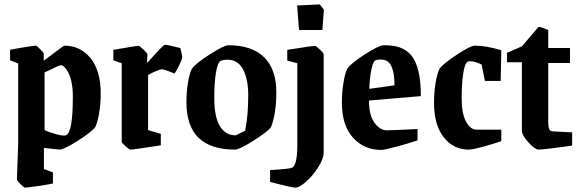

<svg xmlns="http://www.w3.org/2000/svg" viewBox="-20 -672 2637 875"><path d="M94.2 183.1Q89.4 183.1 73.2 167.2Q57.1 151.4 57.1 146L63 -22V-382.8L25.9 -397V-444.8Q47.4 -449.7 90.8 -456.8Q134.3 -463.9 143.1 -463.9Q147 -463.9 163.1 -448Q179.2 -432.1 179.2 -426.8V-395Q185.1 -399.4 213.4 -420.9Q241.7 -442.4 256.6 -453.1Q271.5 -463.9 273.9 -463.9Q346.2 -463.9 392.6 -407Q439 -350.1 439 -246.1Q439 -198.7 431.9 -156.7Q424.8 -114.7 414.1 -92.8Q396.5 -69.8 333.7 -30Q271 9.8 251 9.8Q246.6 9.8 180.2 2V98.1L221.2 113.8V164.1Q201.7 168.9 152.6 176Q103.5 183.1 94.2 183.1ZM279.8 -55.2Q312 -64.9 312 -232.9Q312 -266.6 306.4 -294.7Q300.8 -322.8 292.2 -339.6Q283.7 -356.4 274.4 -365.7Q265.1 -375 256.8 -375Q251 -375 183.1 -341.8V-79.1Q205.6 -68.4 237.3 -60.1Q269 -51.8 279.8 -55.2Z M574.7 9.8Q569.3 9.8 552 -5.6Q534.7 -21 534.7 -25.9V-383.8L496.6 -397V-444.8Q598.6 -462.9 611.8 -462.9Q616.2 -462.9 634 -446Q651.9 -429.2 651.9 -424.8L649.9 -384.8Q656.2 -391.6 670.4 -407Q684.6 -422.4 691.9 -430.4Q699.2 -438.5 708.7 -448.5Q718.3 -458.5 723.6 -463.1Q729 -467.8 730.5 -467.8Q745.1 -467.8 801.8 -453.1Q810.5 -418 810.5 -413.1Q810.5 -402.8 794.7 -370.6Q778.8 -338.4 773.9 -336.9Q772.9 -337.4 763.7 -341.3Q754.4 -345.2 747.6 -347.9Q740.7 -350.6 731.4 -353.3Q722.2 -356 715.8 -356Q710 -356 689.7 -347.4Q669.4 -338.9 654.8 -330.1V-79.1L712.9 -62V-9.8Q587.9 9.8 574.7 9.8Z M1051.3 9.8Q941.4 9.8 885.5 -43.5Q829.6 -96.7 829.6 -208Q829.6 -253.4 836.7 -295.7Q843.8 -337.9 854.5 -358.9Q871.6 -382.8 936.3 -424.3Q1001 -465.8 1020.5 -465.8Q1128.4 -465.8 1183.8 -410.9Q1239.3 -356 1239.3 -251Q1239.3 -155.8 1215.3 -92.8Q1197.8 -70.3 1134.3 -30.3Q1070.8 9.8 1051.3 9.8ZM1054.2 -55.2 1097.2 -76.2Q1111.3 -147.9 1111.3 -236.8Q1111.3 -310.5 1088.1 -355.2Q1064.9 -399.9 1016.6 -399.9Q997.1 -399.9 985.4 -394Q972.2 -388.2 964.4 -342.5Q956.5 -296.9 956.5 -223.1Q956.5 -183.6 962.4 -153.1Q968.3 -122.6 977.8 -104.5Q987.3 -86.4 1000.5 -75Q1013.7 -63.5 1026.6 -59.3Q1039.6 -55.2 1054.2 -55.2Z M1342.8 -535.2 1334 -647 1437 -651.9 1456.1 -627.9 1449.2 -535.2ZM1327.1 183.1Q1310.1 183.1 1210.9 157.2V103Q1301.3 98.1 1312 91.8Q1335 78.6 1335 -13.2V-383.8L1289.1 -396V-444.8Q1402.8 -462.9 1415 -462.9Q1420.4 -462.9 1437.7 -446.5Q1455.1 -430.2 1455.1 -423.8V22Q1455.1 51.3 1429.9 90.6Q1404.8 129.9 1374.3 156.5Q1343.8 183.1 1327.1 183.1Z M1717.8 11.2Q1638.7 11.2 1588.4 -44.9Q1538.1 -101.1 1538.1 -203.1Q1538.1 -252 1545.2 -295.2Q1552.2 -338.4 1563 -359.9Q1580.6 -384.3 1644 -425Q1707.5 -465.8 1729 -465.8Q1762.7 -465.8 1787.6 -460Q1812.5 -454.1 1834 -438.7Q1855.5 -423.3 1869.1 -397.2Q1882.8 -371.1 1890.4 -330.3Q1897.9 -289.6 1897.9 -233.9L1661.6 -213.9Q1661.6 -145 1687.3 -111.6Q1712.9 -78.1 1742.7 -78.1Q1765.6 -78.1 1882.8 -84V-32.2Q1845.7 -19.5 1788.8 -4.2Q1731.9 11.2 1717.8 11.2ZM1663.1 -267.1 1777.8 -283.2Q1777.8 -394.5 1725.1 -399.9Q1704.1 -402.3 1690.9 -397Q1680.7 -393.6 1672.6 -355.2Q1664.6 -316.9 1663.1 -267.1Z M2115.7 9.8Q2046.9 9.8 2002.4 -46.1Q1958 -102.1 1958 -204.1Q1958 -251.5 1965.1 -294.2Q1972.2 -336.9 1982.9 -358.9Q2000.5 -382.3 2062.3 -423.1Q2124 -463.9 2143.6 -463.9Q2197.3 -463.9 2264.6 -442.9L2261.7 -303.2H2189.9L2174.8 -377.9Q2143.6 -393.1 2121.6 -393.1Q2114.3 -393.1 2108.9 -389.2Q2097.2 -379.4 2090.6 -334Q2084 -288.6 2084 -223.1Q2084 -154.8 2103.8 -117.9Q2123.5 -81.1 2151.9 -81.1H2264.6V-28.8Q2227.1 -15.6 2180.2 -2.9Q2133.3 9.8 2115.7 9.8Z M2435.5 9.8Q2418 9.8 2388.2 -23.2Q2358.4 -56.2 2358.4 -76.2V-388.2H2290.5V-431.2L2358.4 -460.9L2433.6 -548.8Q2437 -550.3 2448.2 -546.9Q2459.5 -543.5 2469.2 -539.1L2478.5 -535.2V-453.1H2577.6V-384.8H2478.5V-119.1Q2478.5 -92.3 2483.4 -82.8Q2488.3 -73.2 2501.5 -73.2L2587.4 -68.8V-8.8Q2550.3 -2.9 2498.8 3.4Q2447.3 9.8 2435.5 9.8Z"/></svg>

Font: Grenze SemiBold
Style: Regular
Weight: 600
Designer: Renata Polastri
Foundry: Omnibus-Type
Version: Version 1.002;PS 001.002;hotconv 1.0.88;makeotf.lib2.5.64775